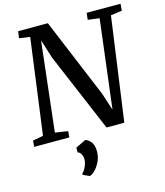

<svg xmlns="http://www.w3.org/2000/svg" viewBox="-143 -850 1060 1231"><g transform="rotate(-15 387.0 -235.0)"><path d="M2.5 0 5.5 -41 75 -53.5 160 -687.5 88.5 -698 95 -743H292L511 -216.5L549 -100.5L621 -688L544.5 -698L549.5 -743H774.5L771 -698L696 -687.5L600.5 0H482.5L261 -523L221.5 -648.5L154 -54L239 -41L235.5 0ZM256 254 256.5 244Q266 237 274.2 222.5Q282.5 208 288 191Q293.5 174 293 159Q292.5 140.5 284.5 125.5Q276.5 110.5 262 106.5V75L330 42Q360.5 54 372.5 78Q384.5 102 383.5 135.5Q383 169 369 198.5Q355 228 335.8 248Q316.5 268 299 273Z"/></g></svg>

Font: Merriweather 20pt Medium
Style: Italic
Weight: 500
Italic angle: -7.8°
Version: Version 2.101